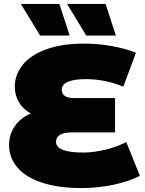

<svg xmlns="http://www.w3.org/2000/svg" viewBox="-20 -937 735 973"><path d="M689 -46Q633 -17 554 -0.5Q475 16 393 16Q275 16 192.5 -11.5Q110 -39 68 -88.5Q26 -138 26 -202Q26 -255 54.5 -297Q83 -339 136 -362Q96 -384 75.5 -419.5Q55 -455 55 -498Q55 -557 93.5 -606.5Q132 -656 211.5 -686Q291 -716 407 -716Q478 -716 546.5 -703.5Q615 -691 669 -670L605 -498Q511 -536 416 -536Q354 -536 323.5 -522Q293 -508 293 -483Q293 -462 308 -451Q323 -440 358 -440H563V-266H342Q303 -266 283.5 -253.5Q264 -241 264 -218Q264 -164 402 -164Q455 -164 514.5 -178.5Q574 -193 620 -217ZM86 -917H281L333 -757H183ZM320 -917H515L567 -757H417Z"/></svg>

Font: Montserrat Alternates Black
Style: Regular
Weight: 900
Designer: Julieta Ulanovsky
Foundry: Julieta Ulanovsky
Version: Version 7.200